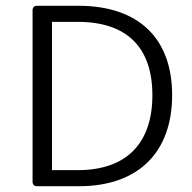

<svg xmlns="http://www.w3.org/2000/svg" viewBox="-20 -645 666 665"><path d="M92.8 -609.4V-15.6C92.8 -5.9 98.6 0 108.4 0H252.9C461.9 0 576.2 -120.1 576.2 -315.4C576.2 -510.7 461.9 -625 251 -625H108.4C98.6 -625 92.8 -619.1 92.8 -609.4ZM249 -55.7H160.2V-569.3H249C420.9 -569.3 507.8 -479.5 507.8 -315.4C507.8 -151.4 420.9 -55.7 249 -55.7Z"/></svg>

Font: Ed Sans Neue Light
Style: Regular
Weight: 300
Designer: Stephen Hutchings
Version: Version 1.004;PS 001.004;hotconv 1.0.88;makeotf.lib2.5.64775